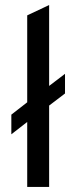

<svg xmlns="http://www.w3.org/2000/svg" viewBox="-20 -742 303 762"><path d="M88 0V-258L25 -209V-287L88 -336V-681L175 -722V-401L238 -449V-371L175 -323V0Z"/></svg>

Font: Overpass
Style: Regular
Weight: 400
Designer: Delve Withrington, Thomas Jockin
Foundry: Delve Fonts
Version: Version 3.000;DELV;Overpass